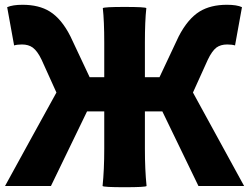

<svg xmlns="http://www.w3.org/2000/svg" viewBox="-20 -778 1042 803"><path d="M501 5Q414 5 409 0Q416 -68 416 -156V-312H344L193 0H1L108 -195L216 -391L154 -528Q137 -564 117 -579Q99 -592 72 -592Q52 -592 39 -588L10 -748Q33 -758 74 -758Q143 -758 188 -730Q238 -699 275 -625L355 -455H416V-600Q416 -690 410 -744Q415 -749 501 -749Q588 -749 592 -744Q586 -690 586 -600V-455H647L727 -625Q765 -699 815 -730Q861 -758 929 -758Q971 -758 992 -748L963 -588Q950 -592 930 -592Q903 -592 885 -579Q866 -564 849 -528L787 -391L1001 0H810L659 -312H586V-156Q586 -68 593 0Q588 5 501 5Z"/></svg>

Font: GenSekiGothic TW H
Style: Regular
Weight: 900
Version: Version 1.501;PS 1;hotconv 16.6.51;makeotf.lib2.5.65220